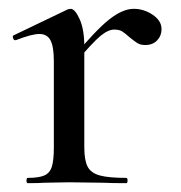

<svg xmlns="http://www.w3.org/2000/svg" viewBox="-20 -415 409 435"><path d="M283 -395Q306 -395 326 -381.5Q346 -368 346 -349Q346 -334 336 -323.5Q326 -313 309 -313Q298 -313 291 -317.5Q284 -322 273 -331Q263 -340 256.5 -344Q250 -348 239 -348Q225 -348 207.5 -333.5Q190 -319 149 -271L143 -282Q197 -347 227.5 -371Q258 -395 283 -395ZM43 -12Q68 -12 80.5 -17.5Q93 -23 97.5 -37.5Q102 -52 102 -81V-276Q102 -309 94.5 -323.5Q87 -338 69 -338Q52 -338 16 -324H14Q11 -324 9.5 -329Q8 -334 11 -335L134 -394L140 -395Q150 -395 160.5 -371.5Q171 -348 171 -310V-81Q171 -52 178.5 -37.5Q186 -23 206 -17.5Q226 -12 266 -12Q269 -12 269 -6Q269 0 266 0Q233 0 213 -1L137 -2L81 -1Q67 0 43 0Q40 0 40 -6Q40 -12 43 -12Z"/></svg>

Font: Cormorant Infant Medium
Style: Regular
Weight: 500
Designer: Christian Thalmann (Catharsis Fonts)
Foundry: Catharsis Fonts
Version: Version 4.000